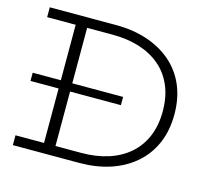

<svg xmlns="http://www.w3.org/2000/svg" viewBox="-99 -805 1016 923"><g transform="rotate(15 408.5 -343.0)"><path d="M39 0V-49H365Q439 -49 499 -68Q559 -87 602.5 -124.5Q646 -162 669.5 -217Q693 -272 693 -343Q693 -415 669.5 -470Q646 -525 602.5 -562Q559 -599 499 -618Q439 -637 365 -637H39V-686H369Q452 -686 521.5 -663.5Q591 -641 643 -597Q695 -553 723 -489Q751 -425 751 -343Q751 -262 723 -198Q695 -134 643 -89.5Q591 -45 521.5 -22.5Q452 0 369 0ZM181 -28V-659H238V-28ZM41 -320V-361H491V-320Z"/></g></svg>

Font: BioRhyme ExtraBold Light
Style: Regular
Weight: 300
Version: Version 1.600;gftools[0.9.33]